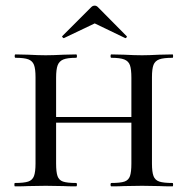

<svg xmlns="http://www.w3.org/2000/svg" viewBox="-20 -661 665 681"><path d="M375 -456Q372 -456 372 -462Q372 -468 375 -468L420 -467Q458 -465 484 -465Q507 -465 545 -467L592 -468Q594 -468 594 -462Q594 -456 592 -456Q560 -456 545 -450.5Q530 -445 524.5 -431Q519 -417 519 -387V-81Q519 -51 524.5 -36.5Q530 -22 545 -17Q560 -12 592 -12Q594 -12 594 -6Q594 0 592 0Q562 0 545 -1L484 -2L420 -1Q404 0 375 0Q372 0 372 -6Q372 -12 375 -12Q407 -12 421.5 -17Q436 -22 441 -36.5Q446 -51 446 -81V-385Q446 -415 441 -429.5Q436 -444 421 -450Q406 -456 375 -456ZM140 -246H479V-226H140ZM35 -456Q32 -456 32 -462Q32 -468 35 -468L80 -467Q118 -465 142 -465Q166 -465 206 -467L250 -468Q253 -468 253 -462Q253 -456 250 -456Q219 -456 204.5 -450Q190 -444 184.5 -429.5Q179 -415 179 -385V-81Q179 -51 184 -36.5Q189 -22 203.5 -17Q218 -12 250 -12Q253 -12 253 -6Q253 0 250 0Q221 0 205 -1L142 -2L80 -1Q63 0 33 0Q31 0 31 -6Q31 -12 33 -12Q65 -12 80 -17Q95 -22 100.5 -36.5Q106 -51 106 -81V-387Q106 -417 100.5 -431Q95 -445 80.5 -450.5Q66 -456 35 -456ZM316 -641Q322 -641 327 -636L429 -533Q430 -533 430 -531Q430 -529 427.5 -527Q425 -525 424 -526L316 -578L207 -526Q205 -525 202 -528.5Q199 -532 201 -533L304 -636Q309 -641 316 -641Z"/></svg>

Font: Cormorant SC Medium
Style: Regular
Weight: 500
Designer: Christian Thalmann (Catharsis Fonts)
Foundry: Catharsis Fonts
Version: Version 4.000